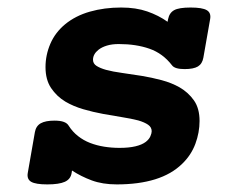

<svg xmlns="http://www.w3.org/2000/svg" viewBox="-20 -482 640 513"><path d="M171.4 -20Q168.9 -3.4 153.3 3.7Q137.7 10.7 106.4 10.7Q75.2 10.7 63.2 3.7Q51.3 -3.4 54.2 -20L73.2 -128.9Q76.2 -145.5 88.9 -152.6Q101.6 -159.7 125.5 -159.7Q141.6 -159.7 150.6 -156.2Q159.7 -152.8 163.6 -146Q173.8 -129.9 188.5 -118.4Q203.1 -106.9 220.7 -100.1Q238.3 -93.3 258.3 -90.1Q278.3 -86.9 299.3 -86.9Q324.7 -86.9 342 -91.1Q359.4 -95.2 369.6 -103Q378.4 -109.9 381.8 -117.9Q385.3 -126 385.3 -131.3Q385.3 -142.1 375.7 -148.7Q366.2 -155.3 349.6 -160.2Q331.1 -165 306.4 -168.9Q281.7 -172.9 255.1 -177.7Q228.5 -182.6 202.4 -190.2Q176.3 -197.8 154.8 -210.4Q131.3 -224.6 116.5 -246.8Q101.6 -269 101.6 -302.7Q101.6 -335 114.5 -365Q127.4 -395 153.8 -417Q181.6 -439.9 220.2 -450.9Q258.8 -461.9 303.7 -461.9Q343.3 -461.9 373.5 -451.4Q403.8 -440.9 427.7 -423.8L429.2 -431.2Q432.6 -447.8 445.3 -454.8Q458 -461.9 489.3 -461.9Q520.5 -461.9 532.5 -454.8Q544.4 -447.8 541.5 -431.2L523.4 -328.1Q520.5 -311.5 508.8 -304.4Q497.1 -297.4 473.1 -297.4Q446.8 -297.4 439.5 -307.6Q415 -339.4 379.4 -351.8Q343.8 -364.3 297.4 -364.3Q278.8 -364.3 265.4 -360.1Q252 -356 243.2 -349.1Q228.5 -337.4 228.5 -322.3Q228.5 -312 238 -305.9Q247.6 -299.8 263.2 -295.4Q281.2 -290.5 306.4 -287.1Q331.5 -283.7 358.4 -279.3Q385.3 -274.9 411.9 -267.8Q438.5 -260.7 460 -248.5Q483.4 -234.9 498.3 -213.6Q513.2 -192.4 513.2 -158.7Q513.2 -127.9 502 -97.7Q490.7 -67.4 466.8 -44.4Q438.5 -16.6 394.5 -2.9Q350.6 10.7 292 10.7Q253.9 10.7 225.1 0Q196.3 -10.7 172.4 -26.4Z"/></svg>

Font: Courier Prime
Style: Bold Italic
Weight: 700
Monospace: yes
Designer: Alan Dague-Greene
Foundry: Quote-Unquote Apps
Version: Version 1.202